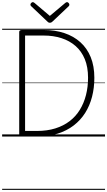

<svg xmlns="http://www.w3.org/2000/svg" viewBox="-20 -1279 1004 1799"><path d="M187 0Q160 0 160 -19V-979Q160 -989 167 -993.5Q174 -998 188 -998H389Q496 -998 583 -969Q670 -940 733 -883.5Q796 -827 830 -743.5Q864 -660 864 -550Q864 -456 842.5 -372.5Q821 -289 778 -221Q735 -153 670.5 -103.5Q606 -54 520.5 -27Q435 0 327 0ZM215 -52H326Q422 -52 498.5 -76Q575 -100 632.5 -144Q690 -188 728 -250Q766 -312 785.5 -388Q805 -464 805 -550Q805 -651 774.5 -725Q744 -799 688 -848Q632 -897 556 -921.5Q480 -946 389 -946H215ZM608 -1259Q615 -1259 622.5 -1251.5Q630 -1244 630 -1235Q630 -1232 629 -1229Q628 -1226 625 -1222L473 -1078Q467 -1073 462 -1069.5Q457 -1066 447 -1066Q438 -1066 433 -1069.5Q428 -1073 423 -1078L270 -1223Q267 -1227 266 -1230Q265 -1233 265 -1235Q265 -1244 272.5 -1251.5Q280 -1259 288 -1259Q292 -1259 296 -1256.5Q300 -1254 304 -1251L447 -1130L591 -1251Q595 -1254 599 -1256.5Q603 -1259 608 -1259ZM0 490H964V500H0ZM0 -20H964V0H0ZM0 -505H964V-500H0ZM0 -1010H964V-1000H0Z"/></svg>

Font: Playwrite NG Modern Guides
Style: Regular
Weight: 400
Designer: Veronika Burian, José Scaglione
Foundry: TypeTogether
Version: Version 1.003